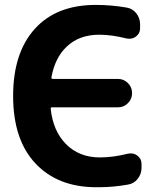

<svg xmlns="http://www.w3.org/2000/svg" viewBox="-20 -784 679 793"><path d="M508.8 -149.4Q515.6 -150.4 520.5 -150.4Q535.2 -150.4 546.9 -141.6Q564.5 -128.9 564.5 -107.4V-90.8Q564.5 -65.4 548.8 -45.4Q533.2 -25.4 507.8 -21.5Q448.2 -10.7 385.7 -10.7Q381.8 -10.7 377.9 -10.7Q218.8 -10.7 126.5 -108.9Q34.2 -207 34.2 -387.7Q34.2 -565.4 123.5 -664.6Q212.9 -763.7 375 -763.7Q439.5 -763.7 502 -752.9Q527.3 -749 543 -729Q558.6 -709 558.6 -683.6V-667Q558.6 -645.5 541 -632.8Q529.3 -624 514.6 -624Q509.8 -624 502.9 -625Q442.4 -640.6 389.6 -640.6Q307.6 -640.6 255.9 -591.8Q207 -545.9 192.4 -464.8Q191.4 -458 199.2 -458H467.8Q491.2 -458 508.3 -440.9Q525.4 -423.8 525.4 -400.4V-398.4Q525.4 -375 508.3 -357.9Q491.2 -340.8 467.8 -340.8H195.3Q188.5 -340.8 189.5 -334Q199.2 -243.2 252 -189.5Q306.6 -133.8 392.6 -133.8Q447.3 -133.8 508.8 -149.4Z"/></svg>

Font: Gen Jyuu Gothic P Bold
Style: Bold
Weight: 700
Designer: [Source Han Sans]
Ryoko NISHIZUKA  (kana & ideographs); Paul D. Hunt (Latin, Greek & Cyrillic); Wenlong ZHANG  (bopomofo
Version: Version 1.002.20150607